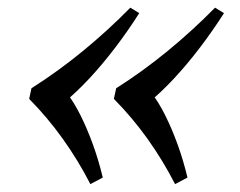

<svg xmlns="http://www.w3.org/2000/svg" viewBox="-20 -520 615 491"><path d="M211.1 -49.2Q179.8 -110.1 140.4 -165.2Q101.1 -220.2 54.6 -267.1L60.4 -294.3Q128.3 -337.3 192.2 -389.7Q256.1 -442.1 313.3 -500.4L336.1 -486.4Q307.3 -441.1 274.8 -398.4Q242.3 -355.7 209 -319.9Q175.6 -284.1 143.3 -257.5L148 -286.1Q168.6 -259.9 186.1 -224.7Q203.6 -189.6 218.1 -149.2Q232.6 -108.8 242.8 -65.9ZM427.7 -49.2Q396.4 -110.1 357.1 -165.2Q317.7 -220.2 271.2 -267.1L277.1 -294.3Q344.9 -337.3 408.8 -389.7Q472.7 -442.1 529.9 -500.4L552.8 -486.4Q523.9 -441.1 491.4 -398.4Q458.9 -355.7 425.6 -319.9Q392.3 -284.1 359.9 -257.5L364.6 -286.1Q385.2 -259.9 402.7 -224.7Q420.2 -189.6 434.7 -149.2Q449.2 -108.8 459.4 -65.9Z"/></svg>

Font: Savate ExtraLight
Style: Italic
Weight: 200
Italic angle: -11°
Designer: Max Esnée
Foundry: Plomb Type
Version: Version 2.000